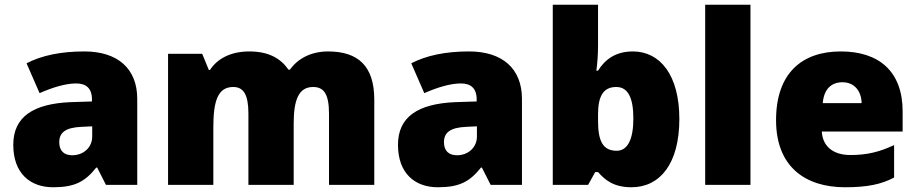

<svg xmlns="http://www.w3.org/2000/svg" viewBox="-20 -780 3870 810"><path d="M336 -563C236 -563 156 -546 92 -513L147 -387C201 -411 257 -428 301 -428C342 -428 368 -409 368 -360V-352L276 -349C120 -342 36 -287 36 -169C36 -48 108 10 204 10C296 10 339 -14 386 -73H390L427 0H559V-363C559 -491 476 -563 336 -563ZM325 -245 369 -247V-204C369 -157 331 -125 285 -125C252 -125 230 -142 230 -180C230 -220 255 -242 325 -245Z M1364 -563C1295 -563 1238 -535 1203 -486H1197C1164 -534 1113 -563 1032 -563C950 -563 895 -530 866 -485H861L833 -553H689V0H880V-242C880 -352 898 -413 964 -413C1007 -413 1028 -381 1028 -301V0H1219V-258C1219 -357 1239 -413 1301 -413C1345 -413 1368 -385 1368 -301V0H1559V-360C1559 -502 1490 -563 1364 -563Z M1959 -563C1859 -563 1779 -546 1715 -513L1770 -387C1824 -411 1880 -428 1924 -428C1965 -428 1991 -409 1991 -360V-352L1899 -349C1743 -342 1659 -287 1659 -169C1659 -48 1731 10 1827 10C1919 10 1962 -14 2009 -73H2013L2050 0H2182V-363C2182 -491 2099 -563 1959 -563ZM1948 -245 1992 -247V-204C1992 -157 1954 -125 1908 -125C1875 -125 1853 -142 1853 -180C1853 -220 1878 -242 1948 -245Z M2503 -588V-760H2312V0H2461L2491 -54H2503C2531 -23 2566 10 2644 10C2764 10 2846 -89 2846 -278C2846 -463 2765 -563 2650 -563C2575 -563 2531 -527 2503 -482H2496C2500 -513 2503 -549 2503 -588ZM2580 -413C2629 -413 2652 -368 2652 -280C2652 -191 2627 -144 2582 -144C2523 -144 2503 -185 2503 -271V-298C2503 -377 2527 -413 2580 -413Z M3146 0V-760H2955V0Z M3527 -563C3364 -563 3254 -472 3254 -273C3254 -76 3378 10 3545 10C3641 10 3699 -3 3752 -31V-168C3691 -139 3637 -126 3568 -126C3490 -126 3450 -167 3447 -225H3788V-310C3788 -479 3688 -563 3527 -563ZM3534 -433C3586 -433 3614 -394 3615 -345H3451C3456 -406 3489 -433 3534 -433Z"/></svg>

Font: Noto Sans Gurmukhi Black
Style: Regular
Weight: 900
Designer: Jelle Bosma - Monotype Design Team
Foundry: Monotype Imaging Inc.
Version: Version 2.004